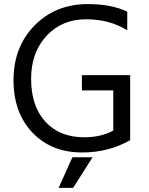

<svg xmlns="http://www.w3.org/2000/svg" viewBox="-20 -732 726 937"><path d="M615.2 -48Q510.1 12.1 380.8 12.1Q230.8 12.1 138.4 -84.8Q46 -181.8 46 -340.9Q46 -503 148.5 -607.6Q251 -712.1 409.1 -712.1Q523.2 -712.1 601 -675.3V-583.8Q516.2 -637.9 400 -637.9Q281.8 -637.9 206.8 -556.8Q131.8 -475.8 131.8 -347Q131.8 -214.1 201.5 -138.1Q271.2 -62.1 390.9 -62.1Q473.2 -62.1 532.8 -94.9V-290.9H379.8V-365.2H615.2ZM431.8 35.4 336.9 184.8H266.2L333.3 35.4Z"/></svg>

Font: Myanmar KatKuu
Style: Regular
Weight: 400
Designer: Khon Soe Zaw Thu
Foundry: MPUA
Version: Version 1.00 September 13, 2016, initial release